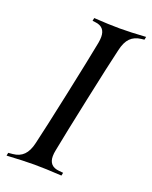

<svg xmlns="http://www.w3.org/2000/svg" viewBox="-138 -808 697 883"><g transform="rotate(20 210.5 -366.0)"><path d="M4.9 0 7.8 -14.6 29.3 -16.6Q62 -19.5 82 -39.6Q102.1 -59.6 111.3 -100.1Q130.4 -180.2 169.4 -364Q208.5 -547.9 224.6 -632.3Q227.5 -648.4 227.5 -661.6Q227.5 -711.4 177.7 -716.3L164.6 -717.8L167.5 -732.4Q241.2 -727.5 293.5 -727.5Q346.2 -727.5 421.4 -732.4L418.5 -717.8L404.3 -716.3Q370.6 -712.4 351.1 -692.6Q331.5 -672.9 322.3 -632.3Q303.2 -552.2 264.2 -368.4Q225.1 -184.6 209 -100.1Q205.6 -84.5 205.6 -70.3Q205.6 -21 255.9 -16.6L276.4 -14.6L273.4 0Q192.4 -4.9 140.1 -4.9Q87.4 -4.9 4.9 0Z"/></g></svg>

Font: Flanker
Style: Italic
Weight: 400
Italic angle: -12°
Designer: Flanker
Version: Version 2.027